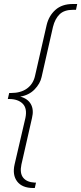

<svg xmlns="http://www.w3.org/2000/svg" viewBox="-20 -764 406 960"><path d="M146 176Q91 176 66 143.5Q41 111 53 58L107 -174Q117 -222 93.5 -245.5Q70 -269 25 -269H19L26 -299H35Q84 -299 115 -321.5Q146 -344 155 -384L213 -638Q224 -685 257 -714.5Q290 -744 344 -744H366L360 -715H345Q301 -715 278 -692.5Q255 -670 245 -630L188 -379Q181 -346 153 -317Q125 -288 81 -281Q119 -271 134.5 -243Q150 -215 140 -174L87 59Q78 102 96 124.5Q114 147 153 149H160L154 176Z"/></svg>

Font: Kantumruy Pro ExtraLight
Style: Italic
Weight: 250
Italic angle: -13°
Version: Version 1.002